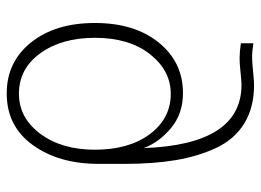

<svg xmlns="http://www.w3.org/2000/svg" viewBox="-124 -434 791 583"><g transform="rotate(-90 271.5 -142.5)"><path d="M108.4 -250Q108.4 -146.5 155.8 -83Q203.1 -19.5 278.3 -19.5Q348.6 -19.5 398.4 -82.5Q448.2 -145.5 448.2 -250Q448.2 -350.6 401.4 -415.5Q354.5 -480.5 278.3 -480.5Q205.1 -480.5 156.7 -415.5Q108.4 -350.6 108.4 -250ZM65.4 -238.3Q65.4 -359.4 122.6 -438.5Q179.7 -517.6 279.3 -517.6Q375 -517.6 434.1 -443.8Q493.2 -370.1 493.2 -250Q493.2 -128.9 433.6 -55.7Q374 17.6 280.3 17.6Q217.8 17.6 174.3 -18.6Q130.9 -54.7 113.3 -101.6Q124 195.3 305.7 195.3Q315.4 195.3 343.3 192.4Q371.1 189.5 385.7 189.5Q406.2 189.5 431.6 193.4V231.4Q408.2 227.5 387.7 227.5Q375 227.5 346.2 230.5Q317.4 233.4 304.7 233.4Q236.3 233.4 188 203.6Q139.6 173.8 113.8 118.2Q87.9 62.5 76.7 -4.9Q65.4 -72.3 65.4 -159.2Z"/></g></svg>

Font: Gothic A1 ExtraLight
Style: Regular
Weight: 275
Designer: HanYang I&C Co.,Ltd.
Foundry: HanYang I&C Co.,Ltd.
Version: Version 2.50